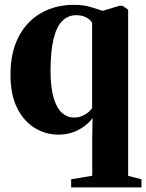

<svg xmlns="http://www.w3.org/2000/svg" viewBox="-20 -560 620 815"><path d="M282 235.5V201L371.5 186V23L373 -59.5Q362 -43 341 -26.5Q320 -10 291.5 0.8Q263 11.5 227.5 11.5Q174.5 11.5 128 -16.5Q81.5 -44.5 53 -101Q24.5 -157.5 24.5 -243Q24.5 -337.5 59 -403.8Q93.5 -470 154.5 -504.8Q215.5 -539.5 294 -539.5Q335.5 -539.5 366 -529.8Q396.5 -520 416 -514L487 -535.5H500L524 -519V186.5L580.5 201V235.5ZM293.5 -61Q312 -61 327 -67Q342 -73 353.2 -82.2Q364.5 -91.5 371 -101V-463Q363 -477.5 345 -486.5Q327 -495.5 303.5 -495.5Q268.5 -495.5 244 -470.8Q219.5 -446 207.2 -394.2Q195 -342.5 194.5 -262Q194.5 -188 207.8 -144Q221 -100 243.5 -80.5Q266 -61 293.5 -61Z"/></svg>

Font: Merriweather 96pt ExtraBold
Style: Regular
Weight: 800
Version: Version 2.100